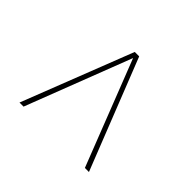

<svg xmlns="http://www.w3.org/2000/svg" viewBox="-112 -857 735 735"><g transform="rotate(45 255.0 -489.5)"><path d="M66 -265H88L253 -693L420 -265H442L265 -714H241Z"/></g></svg>

Font: Noto Serif Display SemiCondensed
Style: Italic
Weight: 400
Width: 4
Italic angle: -12°
Designer: Monotype Design Team
Foundry: Monotype Imaging Inc.
Version: Version 2.009